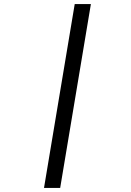

<svg xmlns="http://www.w3.org/2000/svg" viewBox="-20 -780 640 938"><path d="M195 138 345 -760H424L274 138Z"/></svg>

Font: IBM Plex Mono Text
Style: Italic
Weight: 450
Italic angle: -9°
Monospace: yes
Designer: Mike Abbink, Paul van der Laan, Pieter van Rosmalen
Foundry: Bold Monday
Version: Version 2.1